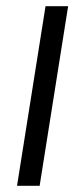

<svg xmlns="http://www.w3.org/2000/svg" viewBox="-20 -600 240 620"><path d="M35 0H108L200 -580H127Z"/></svg>

Font: Charger Sport
Style: Obl
Weight: 400
Designer: Jasper
Foundry: Cannot Into Space Fonts
Version: Version 1.1